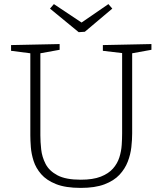

<svg xmlns="http://www.w3.org/2000/svg" viewBox="-20 -910 792 937"><path d="M482 -690 719 -695V-667L625 -650V-259Q625 -228 621 -192Q617 -156 603.5 -121Q590 -86 563 -57Q536 -28 490 -10.5Q444 7 374 7Q300 7 253.5 -11.5Q207 -30 181 -60Q155 -90 144 -124.5Q133 -159 130.5 -192Q128 -225 128 -249V-650L34 -662V-690L271 -695V-667L177 -650V-249Q177 -218 181 -181Q185 -144 202.5 -110Q220 -76 260.5 -54.5Q301 -33 374 -33Q434 -33 472 -48Q510 -63 531.5 -87.5Q553 -112 562.5 -142Q572 -172 574 -202.5Q576 -233 576 -259V-651L482 -662ZM509 -890 528 -868 394 -755 364 -753 224 -868 243 -890 378 -800Z"/></svg>

Font: Bitter Light
Style: Regular
Weight: 300
Designer: Sol Matas, and Bitter project Authors
Foundry: Sol Matas
Version: Version 2.001